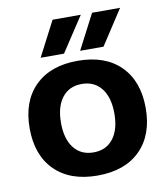

<svg xmlns="http://www.w3.org/2000/svg" viewBox="-81 -779 748 857"><g transform="rotate(-10 293.0 -350.0)"><path d="M215 -710H343L239 -552H133ZM394 -710H521L418 -552H312ZM30 -250Q30 -372 99.5 -441Q169 -510 293 -510Q417 -510 486.5 -441Q556 -372 556 -250Q556 -128 486.5 -59Q417 10 293 10Q169 10 99.5 -59Q30 -128 30 -250ZM414 -250Q414 -323 382 -364Q350 -405 293 -405Q236 -405 204 -364Q172 -323 172 -250Q172 -177 204 -136Q236 -95 293 -95Q350 -95 382 -136Q414 -177 414 -250Z"/></g></svg>

Font: Sarabun ExtraBold
Style: Regular
Weight: 800
Version: Version 1.000; ttfautohint (v1.6)